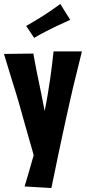

<svg xmlns="http://www.w3.org/2000/svg" viewBox="-20 -784 438 968"><path d="M239 164 104 156Q115 118 126.5 80Q138 42 148.5 3Q159 -36 169 -74.5Q179 -113 188.5 -152Q198 -191 206 -229Q214 -267 220 -304Q228 -351 233 -386.5Q238 -422 242 -454.5Q246 -487 250 -525H393Q385 -491 377.5 -461.5Q370 -432 363 -403Q356 -374 348.5 -343.5Q341 -313 333 -276Q322 -229 312 -182Q302 -135 292 -89.5Q282 -44 273 0Q264 44 255.5 85Q247 126 239 164ZM159 35Q152 5 143.5 -24.5Q135 -54 126.5 -83.5Q118 -113 109.5 -143.5Q101 -174 92 -205.5Q83 -237 74 -270Q65 -301 56.5 -328Q48 -355 39.5 -382.5Q31 -410 21.5 -441.5Q12 -473 0 -512L148 -514Q157 -466 163 -433.5Q169 -401 175.5 -372.5Q182 -344 189 -307Q196 -273 202 -240Q208 -207 215 -172.5Q222 -138 230 -101Q238 -64 248 -23ZM152 -593 112 -653Q126 -661 140 -669.5Q154 -678 168.5 -686.5Q183 -695 197 -704Q212 -714 226.5 -723.5Q241 -733 255.5 -743.5Q270 -754 284 -764L334 -684Q317 -676 300.5 -668.5Q284 -661 268.5 -654Q253 -647 238 -639Q224 -632 209.5 -624.5Q195 -617 181 -609.5Q167 -602 152 -593Z"/></svg>

Font: Truculenta Black
Style: Regular
Weight: 900
Version: Version 1.002